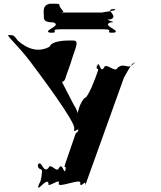

<svg xmlns="http://www.w3.org/2000/svg" viewBox="-20 -1042 862 1029"><path d="M215 -952C215 -938 216 -922 266 -922C316 -904 206 -878 246 -868C296 -868 198 -866 248 -866C308 -866 236 -885 304 -885H534C602 -885 530 -866 590 -866C640 -866 542 -868 592 -868C632 -878 522 -904 572 -922C622 -922 522 -938 572 -938C622 -956 533 -993 592 -993C642 -993 540 -994 590 -994C630 -985 502 -975 534 -975H304C336 -975 309 -986 299 -1010C299 -1024 296 -1022 246 -1022C206 -1012 215 -984 215 -952ZM145 -708C187 -652 387 -386 378 -353C369 -318 407 -368 399 -338C390 -305 409 -372 398 -340C383 -308 396 -357 383 -319C372 -287 342 -200 331 -168C317 -127 339 -166 330 -129C322 -96 345 -162 334 -130C319 -105 317 -174 296 -142C285 -110 251 -174 240 -142C211 -110 205 -184 185 -162C174 -130 194 -192 183 -160C182 -119 214 -155 203 -105C192 -73 214 -130 203 -98C192 -48 201 -84 183 -42C170 -11 196 -72 185 -40C183 -18 233 -92 240 -60C229 -28 306 -92 295 -60C284 -28 421 -92 410 -60C409 -28 443 -87 437 -49L645 -628C645 -624 693 -722 700 -703C689 -671 709 -737 698 -705C669 -661 650 -711 610 -679C599 -647 548 -711 537 -679C516 -647 514 -718 503 -692C489 -661 508 -723 500 -690C491 -653 516 -695 502 -654C491 -622 452 -516 432 -516C398 -476 390 -417 394 -372C394 -359 397 -358 412 -358C408 -390 401 -445 376 -479L312 -603C332 -607 328 -623 348 -673C365 -719 363 -722 383 -777C400 -828 387 -825 356 -825C331 -825 258 -824 246 -792C189 -760 129 -777 76 -824C53 -856 50 -854 23 -854C26 -839 76 -799 145 -708Z"/></svg>

Font: Hussar Przerywany
Style: Regular
Weight: 400
Foundry: Cannot Into Space Fonts
Version: Version 0.982